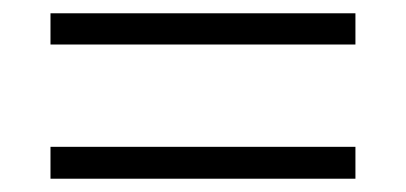

<svg xmlns="http://www.w3.org/2000/svg" viewBox="-20 -497 611 289"><path d="M56 -430V-477H515V-430ZM56 -228V-276H515V-228Z"/></svg>

Font: Noto Sans Lao Looped Light
Style: Regular
Weight: 300
Designer: Mark Frömberg, Ben Mitchell
Foundry: The Fontpad Ltd
Version: Version 1.002; ttfautohint (v1.8.4.7-5d5b)